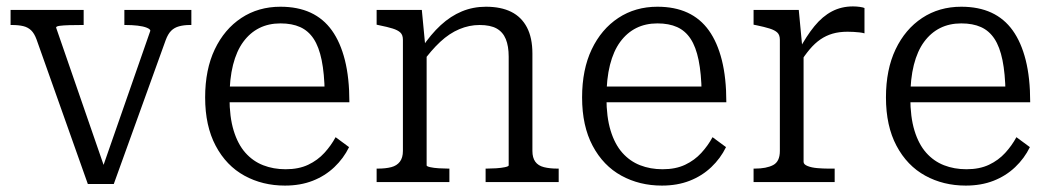

<svg xmlns="http://www.w3.org/2000/svg" viewBox="-20 -568 3278 599"><path d="M449 -472Q449 -477 438 -481.5Q427 -486 409.5 -488Q392 -490 372 -490H368V-537H577V-490H572Q554 -490 539 -486Q524 -482 514 -472Q504 -462 497 -443L335 6H254L94 -445Q87 -464 77 -473.5Q67 -483 52.5 -486.5Q38 -490 17 -490H13V-537H241V-490H236Q215 -490 196.5 -489.5Q178 -489 166.5 -487.5Q155 -486 155 -482L312 -28L297 -36Z M696 -263Q696 -203 709 -160.5Q722 -118 745.5 -91.5Q769 -65 801 -52.5Q833 -40 871 -40Q912 -40 941.5 -54Q971 -68 992 -91Q1013 -114 1027 -140L1069 -109Q1052 -74 1023 -46.5Q994 -19 955.5 -4Q917 11 869 11Q799 11 742.5 -20Q686 -51 653 -113Q620 -175 620 -264Q620 -351 650 -414Q680 -477 733 -512Q786 -547 855 -547Q909 -547 949 -528.5Q989 -510 1015.5 -473Q1042 -436 1056 -380.5Q1070 -325 1070 -249H676V-298H1016L993 -279Q992 -339 983.5 -380.5Q975 -422 958.5 -447Q942 -472 916.5 -483.5Q891 -495 855 -495Q818 -495 789 -480.5Q760 -466 739 -437.5Q718 -409 707 -365.5Q696 -322 696 -263Z M1155 0V-42H1159Q1183 -42 1200.5 -46.5Q1218 -51 1227.5 -63.5Q1237 -76 1237 -97V-444Q1237 -459 1229 -466.5Q1221 -474 1205 -479Q1189 -484 1164 -489L1155 -491V-537H1296L1307 -422L1311 -416V-52Q1311 -49 1322 -46.5Q1333 -44 1349 -43Q1365 -42 1378 -42H1382V0ZM1723 0H1495V-42H1499Q1512 -42 1528 -43Q1544 -44 1555.5 -46.5Q1567 -49 1567 -52V-391Q1567 -424 1558 -446Q1549 -468 1529.5 -479Q1510 -490 1476 -490Q1444 -490 1413 -477Q1382 -464 1353.5 -437.5Q1325 -411 1297 -372L1296 -419Q1324 -461 1355 -489.5Q1386 -518 1421 -532.5Q1456 -547 1496 -547Q1543 -547 1575 -531Q1607 -515 1624 -482.5Q1641 -450 1641 -401V-97Q1641 -76 1650 -63.5Q1659 -51 1677 -46.5Q1695 -42 1719 -42H1723Z M1872 -263Q1872 -203 1885 -160.5Q1898 -118 1921.5 -91.5Q1945 -65 1977 -52.5Q2009 -40 2047 -40Q2088 -40 2117.5 -54Q2147 -68 2168 -91Q2189 -114 2203 -140L2245 -109Q2228 -74 2199 -46.5Q2170 -19 2131.5 -4Q2093 11 2045 11Q1975 11 1918.5 -20Q1862 -51 1829 -113Q1796 -175 1796 -264Q1796 -351 1826 -414Q1856 -477 1909 -512Q1962 -547 2031 -547Q2085 -547 2125 -528.5Q2165 -510 2191.5 -473Q2218 -436 2232 -380.5Q2246 -325 2246 -249H1852V-298H2192L2169 -279Q2168 -339 2159.5 -380.5Q2151 -422 2134.5 -447Q2118 -472 2092.5 -483.5Q2067 -495 2031 -495Q1994 -495 1965 -480.5Q1936 -466 1915 -437.5Q1894 -409 1883 -365.5Q1872 -322 1872 -263Z M2677 -543V-464Q2670 -466 2661 -467Q2652 -468 2642.5 -468.5Q2633 -469 2624 -469Q2598 -469 2577.5 -463Q2557 -457 2539.5 -445Q2522 -433 2506 -414Q2490 -395 2473 -368L2472 -411Q2496 -456 2521 -486.5Q2546 -517 2575.5 -532.5Q2605 -548 2641 -548Q2652 -548 2662.5 -546.5Q2673 -545 2677 -543ZM2331 0V-42H2335Q2371 -42 2392 -53Q2413 -64 2413 -97V-444Q2413 -459 2405 -466.5Q2397 -474 2381 -479Q2365 -484 2341 -489L2331 -491V-537H2472L2484 -410L2487 -412V-63Q2487 -55 2499.5 -50Q2512 -45 2530 -43.5Q2548 -42 2563 -42H2584V0Z M2820 -263Q2820 -203 2833 -160.5Q2846 -118 2869.5 -91.5Q2893 -65 2925 -52.5Q2957 -40 2995 -40Q3036 -40 3065.5 -54Q3095 -68 3116 -91Q3137 -114 3151 -140L3193 -109Q3176 -74 3147 -46.5Q3118 -19 3079.5 -4Q3041 11 2993 11Q2923 11 2866.5 -20Q2810 -51 2777 -113Q2744 -175 2744 -264Q2744 -351 2774 -414Q2804 -477 2857 -512Q2910 -547 2979 -547Q3033 -547 3073 -528.5Q3113 -510 3139.5 -473Q3166 -436 3180 -380.5Q3194 -325 3194 -249H2800V-298H3140L3117 -279Q3116 -339 3107.5 -380.5Q3099 -422 3082.5 -447Q3066 -472 3040.5 -483.5Q3015 -495 2979 -495Q2942 -495 2913 -480.5Q2884 -466 2863 -437.5Q2842 -409 2831 -365.5Q2820 -322 2820 -263Z"/></svg>

Font: Roboto Serif SemiCondensed Light
Style: Regular
Weight: 300
Width: 4
Designer: Greg Gazdowicz
Foundry: Commercial Type
Version: Version 1.007